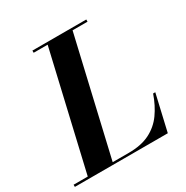

<svg xmlns="http://www.w3.org/2000/svg" viewBox="-219 -892 1001 1034"><g transform="rotate(-30 282.0 -375.0)"><path d="M530.5 0H-47.5V-13.5H40.5L208.5 -736.5H121.5V-750H456.5V-736.5H363.5L195.5 -13.5H295Q373.5 -13.5 426.2 -40Q479 -66.5 513 -114Q547 -161.5 569 -225H582.5Z"/></g></svg>

Font: Bodoni* 16pt
Style: Bold Italic
Weight: 700
Italic angle: -13°
Version: Version 2.3